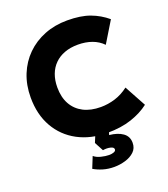

<svg xmlns="http://www.w3.org/2000/svg" viewBox="-165 -832 1029 1173"><g transform="rotate(-20 349.0 -245.0)"><path d="M406.5 15Q298 15 215 -29.5Q132 -74 85.5 -155.5Q39 -237 39 -348Q39 -429 66.2 -496.2Q93.5 -563.5 143.2 -612.5Q193 -661.5 260.8 -688.2Q328.5 -715 409 -715Q496.5 -715 556 -693Q615.5 -671 663.5 -630.5L580.5 -494Q551.5 -524 510.5 -538.8Q469.5 -553.5 420 -553.5Q371 -553.5 332.8 -539.2Q294.5 -525 267.8 -498.5Q241 -472 227 -434.5Q213 -397 213 -350.5Q213 -286.5 238.2 -241Q263.5 -195.5 310.5 -171.2Q357.5 -147 423 -147Q470 -147 516.2 -161.2Q562.5 -175.5 604 -207.5L680 -68Q631.5 -30.5 564 -7.8Q496.5 15 406.5 15ZM375 225Q335.5 225 301.8 214.8Q268 204.5 243.5 189.5L273 116.5Q290 131.5 318.8 138.5Q347.5 145.5 369 145.5Q389.5 145.5 402 140.2Q414.5 135 414.5 124.5Q414.5 111 392.2 105.8Q370 100.5 344 105L313 47L340.5 -20H427.5L411 31Q465.5 36.5 497.8 59.5Q530 82.5 530 124Q530 159.5 506.5 181.8Q483 204 447.2 214.5Q411.5 225 375 225Z"/></g></svg>

Font: Geologica Roman
Style: Bold
Weight: 700
Designer: Sindre Bremnes, Frode Helland
Foundry: Monokrom Skriftforlag AS
Version: Version 1.010;gftools[0.9.28]